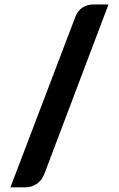

<svg xmlns="http://www.w3.org/2000/svg" viewBox="-20 -768 519 838"><path d="M172.5 -6Q167 7.5 158.2 18Q149.5 28.5 138.8 35.5Q128 42.5 115.8 46Q103.5 49.5 91.5 49.5H25.5L309.5 -696Q319.5 -721.5 340 -735Q360.5 -748.5 387.5 -748.5H453.5Z"/></svg>

Font: Lato 2
Style: Regular
Weight: 900
Designer: Lukasz Dziedzic with Adam Twardoch and Botio Nikoltchev
Foundry: tyPoland Lukasz Dziedzic
Version: Version 2.015; 2015-08-06; http://www.latofonts.com/